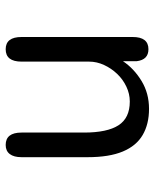

<svg xmlns="http://www.w3.org/2000/svg" viewBox="44 -570 532 659"><g transform="rotate(90 309.5 -241.0)"><path d="M478 5Q435.5 5 435.5 -49.5V-264Q435.5 -343.5 410.5 -382.2Q385.5 -421 329 -421Q302.5 -421 277.8 -409.2Q253 -397.5 234 -377.5Q215 -357.5 203.5 -332.5Q192 -307.5 192 -281.5V-49.5Q192 5 149.5 5Q107.5 5 107.5 -49.5V-431Q107.5 -485 149.5 -485Q185.5 -485 190.5 -445V-397.5Q216 -435.5 258.2 -461.2Q300.5 -487 354 -487Q406.5 -487 443.8 -465.2Q481 -443.5 500.5 -397Q520 -350.5 520 -276.5V-49.5Q520 -23 509.2 -9Q498.5 5 478 5Z"/></g></svg>

Font: Sono ExtraLight Monospace
Style: Regular
Weight: 400
Version: Version 2.112